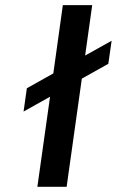

<svg xmlns="http://www.w3.org/2000/svg" viewBox="-20 -720 450 740"><path d="M70.8 -290 83.5 -379.9 185.5 -437 222.2 -700.2H335.4L308.1 -505.9L410.2 -563L397.5 -474.1L295.4 -417L236.8 0H124L172.9 -347.2Z"/></svg>

Font: Fivo Sans Med
Style: Regular
Weight: 450
Designer: Alexander Slobzheninov
Foundry: Alexander Slobzheninov
Version: 1.0